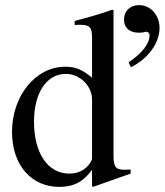

<svg xmlns="http://www.w3.org/2000/svg" viewBox="-20 -721 644 751"><path d="M340 -102C340 -95 334 -84 325 -74C307 -53 282 -42 251 -42C167 -42 113 -122 113 -245C113 -358 162 -432 238 -432C292 -432 340 -385 340 -332ZM491 -42V-58C474 -57 473 -57 468 -57C432 -57 424 -68 424 -114V-681L419 -683C371 -666 336 -656 272 -639V-623C280 -624 286 -624 294 -624C331 -624 340 -614 340 -573V-417C302 -449 275 -460 235 -460C120 -460 27 -347 27 -205C27 -77 101 10 212 10C268 10 306 -10 340 -57V7L344 10ZM492 -458C559 -491 604 -552 604 -612C604 -662 569 -701 524 -701C489 -701 465 -678 465 -644C465 -612 487 -593 524 -593C531 -593 538 -594 544 -595C549 -597 551 -597 551 -597C559 -597 565 -591 565 -584C565 -550 537 -514 483 -477Z"/></svg>

Font: XITS
Style: Regular
Weight: 400
Designer: MicroPress Inc., with final additions and corrections provided by Coen Hoffman, Elsevier (retired)
Version: Version 1.302